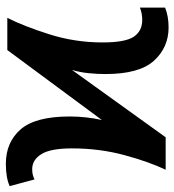

<svg xmlns="http://www.w3.org/2000/svg" viewBox="2 -596 596 656"><g transform="rotate(-90 300.0 -268.0)"><path d="M48 0H159L389 -320Q381 -293 378 -263.5Q375 -234 375 -206Q375 -90 420.5 -40Q466 10 534 10Q573 10 602 -2V-88Q582 -80 560 -80Q522 -80 502.5 -109Q483 -138 483 -216Q483 -310 511 -398Q539 -486 567 -541H457L218 -218Q230 -272 230 -328Q230 -445 186 -495.5Q142 -546 68 -546Q21 -546 -8 -533L15 -448Q21 -451 29 -453.5Q37 -456 50 -456Q82 -456 101.5 -424.5Q121 -393 121 -320Q121 -226 98 -141Q75 -56 48 0Z"/></g></svg>

Font: Noto Sans Display Medium
Style: Regular
Weight: 500
Designer: Monotype Design Team
Foundry: Monotype Imaging Inc.
Version: Version 1.900